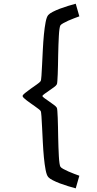

<svg xmlns="http://www.w3.org/2000/svg" viewBox="-20 -821 528 1041"><path d="M102.5 -300.3Q102.5 -306.2 116 -316.9Q129.4 -327.6 146.5 -339.8Q163.6 -352.1 179.4 -363Q195.3 -374 200.2 -380.9Q203.1 -384.8 204.8 -410.2Q206.5 -435.5 208.3 -472.2Q210 -508.8 212.2 -551.5Q214.4 -594.2 218 -632.8Q221.7 -671.4 227.3 -700.7Q232.9 -730 241.7 -739.7Q249 -748 266.1 -756.8Q283.2 -765.6 304.4 -773.7Q325.7 -781.7 348.6 -788.8Q371.6 -795.9 390.6 -800.8L410.2 -732.4Q397.9 -728 381.8 -721.9Q365.7 -715.8 350.3 -709Q335 -702.1 323 -695.3Q311 -688.5 307.6 -683.6Q304.7 -679.2 302.5 -664.1Q300.3 -648.9 299.1 -626.7Q297.9 -604.5 296.9 -577.4Q295.9 -550.3 295.4 -522.2Q294.9 -494.1 294.4 -467Q293.9 -439.9 293 -418.2Q292 -396.5 291 -381.8Q290 -367.2 288.1 -363.8Q284.7 -356.9 272.2 -347.9Q259.8 -338.9 246.3 -329.6Q232.9 -320.3 221.7 -312.3Q210.4 -304.2 210 -300.3Q210.4 -296.4 221.7 -288.3Q232.9 -280.3 246.3 -271Q259.8 -261.7 272.2 -252.4Q284.7 -243.2 288.1 -236.8Q290 -233.4 291 -218.8Q292 -204.1 293 -182.4Q293.9 -160.6 294.4 -133.5Q294.9 -106.4 295.4 -78.4Q295.9 -50.3 296.9 -23.2Q297.9 3.9 299.1 26.1Q300.3 48.3 302.5 63.5Q304.7 78.6 307.6 83Q311 88.4 323 95Q335 101.6 350.3 108.4Q365.7 115.2 381.8 121.3Q397.9 127.4 410.2 131.8L390.6 200.2Q371.6 195.3 348.6 188.2Q325.7 181.2 304.4 173.1Q283.2 165 266.1 156.2Q249 147.5 241.7 139.2Q232.9 129.4 227.3 100.1Q221.7 70.8 218 32.2Q214.4 -6.3 212.2 -49.1Q210 -91.8 208.3 -128.4Q206.5 -165 204.8 -190.4Q203.1 -215.8 200.2 -219.7Q196.8 -224.1 188.2 -230.7Q179.7 -237.3 168.9 -244.9Q158.2 -252.4 146.5 -260.7Q134.8 -269 125 -276.4Q115.2 -283.7 108.9 -290Q102.5 -296.4 102.5 -300.3Z"/></svg>

Font: Andika DR AuSIL
Style: Regular
Weight: 400
Designer: Annie Olsen & Victor Gaultney
Foundry: SIL International
Version: Version 0.003